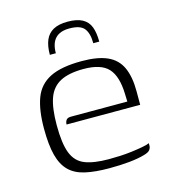

<svg xmlns="http://www.w3.org/2000/svg" viewBox="-90 -632 632 713"><g transform="rotate(-15 226.0 -276.0)"><path d="M234 -559Q270 -559 291 -547.5Q312 -536 320.5 -513.5Q329 -491 329 -457H306Q306 -495 291 -514Q276 -533 234 -533Q198 -533 180 -514Q162 -495 162 -457H139Q139 -491 148.5 -513.5Q158 -536 179 -547.5Q200 -559 234 -559ZM244 7Q190 7 152 -1.5Q114 -10 91 -32.5Q68 -55 57.5 -95Q47 -135 47 -198Q47 -269 64 -314.5Q81 -360 124.5 -382Q168 -404 247 -404Q308 -404 345 -387.5Q382 -371 398.5 -335Q415 -299 415 -243V-191H132Q132 -201 137 -208Q142 -215 155 -215H372L371 -245Q369 -313 341 -343.5Q313 -374 246 -374Q189 -374 156 -356.5Q123 -339 109.5 -301Q96 -263 96 -198Q96 -127 110.5 -90Q125 -53 159 -39.5Q193 -26 251 -26Q270 -26 293.5 -27Q317 -28 340 -31Q363 -34 382 -37.5Q401 -41 409 -45V-35Q409 -27 403.5 -19.5Q398 -12 380 -7Q356 0 321.5 3.5Q287 7 244 7Z"/></g></svg>

Font: Genos Light
Style: Regular
Weight: 300
Designer: Robert E. Leuschke
Foundry: Robert E. Leuschke
Version: Version 1.010